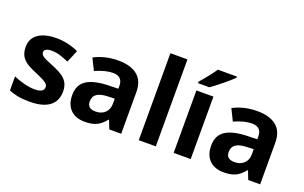

<svg xmlns="http://www.w3.org/2000/svg" viewBox="-84 -1083 2318 1464"><g transform="rotate(20 1075.0 -350.5)"><path d="M426.3 -150.4Q426.3 -72.8 372.1 -31.7Q317.9 9.3 210 9.3Q154.8 9.3 115.7 1.7Q76.7 -5.9 42.5 -20.5V-134.8Q81.1 -116.7 129.4 -104.5Q177.7 -92.3 214.4 -92.3Q289.6 -92.3 289.6 -135.7Q289.6 -151.9 279.8 -162.1Q270 -172.4 245.4 -185.3Q220.7 -198.2 180.2 -215.3Q121.6 -239.7 94.2 -260.7Q66.9 -281.7 54.2 -308.6Q41.5 -335.4 41.5 -375Q41.5 -442.4 94 -479.5Q146.5 -516.6 242.7 -516.6Q334 -516.6 420.9 -476.6L378.9 -377Q340.8 -393.1 307.9 -403.6Q274.9 -414.1 240.2 -414.1Q179.2 -414.1 179.2 -380.9Q179.2 -362.3 199 -348.6Q218.8 -335 285.2 -308.6Q344.7 -284.2 372.3 -263.4Q399.9 -242.7 413.1 -215.3Q426.3 -188 426.3 -150.4Z M856 0 829.1 -68.8H825.7Q790.5 -24.9 753.7 -7.8Q716.8 9.3 657.2 9.3Q584.5 9.3 542.5 -32.5Q500.5 -74.2 500.5 -151.4Q500.5 -231.9 556.9 -270.3Q613.3 -308.6 727.1 -313L814.9 -315.4V-337.9Q814.9 -415 736.3 -415Q675.3 -415 593.3 -378.4L547.4 -471.7Q635.3 -517.6 741.7 -517.6Q843.8 -517.6 898.2 -473.1Q952.6 -428.7 952.6 -337.9V0ZM814.9 -234.9 761.7 -232.9Q701.2 -231.4 671.9 -211.4Q642.6 -191.4 642.6 -150.4Q642.6 -92.3 709.5 -92.3Q757.3 -92.3 786.1 -119.9Q814.9 -147.5 814.9 -193.4Z M1233.4 0H1095.2V-705.6H1233.4Z M1516.6 0H1378.4V-506.8H1516.6ZM1371.1 -563V-575.2Q1449.2 -665.5 1478 -711.4H1632.8V-702.1Q1609.4 -678.2 1552.5 -631.8Q1495.6 -585.4 1463.4 -563Z M1983.4 0 1956.5 -68.8H1953.1Q1918 -24.9 1881.1 -7.8Q1844.2 9.3 1784.7 9.3Q1711.9 9.3 1669.9 -32.5Q1627.9 -74.2 1627.9 -151.4Q1627.9 -231.9 1684.3 -270.3Q1740.7 -308.6 1854.5 -313L1942.4 -315.4V-337.9Q1942.4 -415 1863.8 -415Q1802.7 -415 1720.7 -378.4L1674.8 -471.7Q1762.7 -517.6 1869.1 -517.6Q1971.2 -517.6 2025.6 -473.1Q2080.1 -428.7 2080.1 -337.9V0ZM1942.4 -234.9 1889.2 -232.9Q1828.6 -231.4 1799.3 -211.4Q1770 -191.4 1770 -150.4Q1770 -92.3 1836.9 -92.3Q1884.8 -92.3 1913.6 -119.9Q1942.4 -147.5 1942.4 -193.4Z"/></g></svg>

Font: Bpm'online Open Sans
Style: Bold
Weight: 700
Foundry: Ascender Corporation
Version: Version 1.10